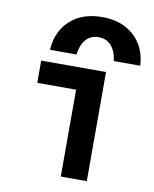

<svg xmlns="http://www.w3.org/2000/svg" viewBox="-86 -836 722 901"><g transform="rotate(10 275.0 -385.5)"><path d="M328 -771Q422 -771 480 -718.5Q538 -666 543 -577H417Q411 -624 388 -649.5Q365 -675 328 -675Q291 -675 268 -649.5Q245 -624 239 -577H113Q118 -666 176 -718.5Q234 -771 328 -771ZM266 0V-414H81V-520H390V0Z"/></g></svg>

Font: M PLUS Code Latin SemiExpanded SemiBold
Style: Regular
Weight: 600
Width: 6
Designer: Coji Morishita
Foundry: UNDERFOREST DESIGN
Version: Version 1.002; ttfautohint (v1.8.3)